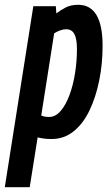

<svg xmlns="http://www.w3.org/2000/svg" viewBox="-59 -571 461 801"><path d="M-39 210 80 -545H174L176 -515Q194 -529 215.5 -540Q237 -551 267 -551Q369 -551 369 -380Q369 -305 355 -235.5Q341 -166 314.5 -110.5Q288 -55 248 -23Q208 9 156 9Q138 9 123.5 7Q109 5 98 2L65 210ZM146 -83Q172 -83 193.5 -107.5Q215 -132 230.5 -173.5Q246 -215 254 -265Q262 -315 262 -366Q262 -410 251 -429.5Q240 -449 217 -449Q205 -449 191.5 -444Q178 -439 167 -432L113 -89Q127 -83 146 -83Z"/></svg>

Font: Georama Condensed SemiBold
Style: Italic
Weight: 600
Width: 3
Italic angle: -9°
Designer: Jean-Baptiste Levee
Foundry: Production Type
Version: Version 1.000